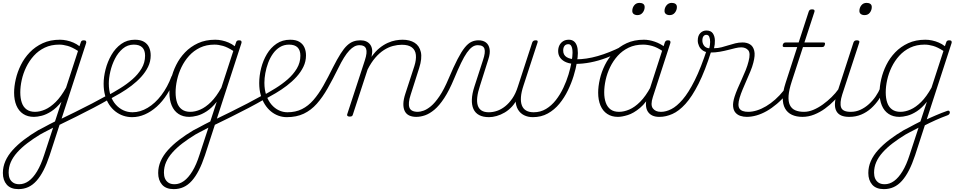

<svg xmlns="http://www.w3.org/2000/svg" viewBox="-36 -795 6691 1334"><path d="M92 519Q38 519 11 488Q-16 457 -16 407Q-16 364 1.5 324Q19 284 52.5 247Q86 210 130.5 176Q175 142 229 110Q249 100 268.5 89.5Q288 79 307.5 68.5Q327 58 346 49L391 -88Q357 -45 321.5 -22Q286 1 254.5 9Q223 17 200 17Q156 17 125 -3.5Q94 -24 78 -62Q62 -100 62 -151Q62 -194 73.5 -244.5Q85 -295 109 -343.5Q133 -392 171 -431.5Q209 -471 261 -495Q313 -519 381 -519Q403 -519 427 -514Q451 -509 474 -499Q497 -489 516 -474L525 -500Q527 -508 532 -511.5Q537 -515 547 -515Q559 -515 562 -508.5Q565 -502 562 -494L309 284Q289 344 266.5 388Q244 432 217.5 461.5Q191 491 160 505Q129 519 92 519ZM98 485Q132 485 163 463Q194 441 221.5 395.5Q249 350 271 281L333 92Q318 100 302.5 108Q287 116 271.5 124Q256 132 242 140Q193 170 153 200.5Q113 231 83.5 264Q54 297 39 331.5Q24 366 24 405Q24 428 31.5 445.5Q39 463 55.5 474Q72 485 98 485ZM207 -18Q241 -18 277.5 -34Q314 -50 351 -86.5Q388 -123 423 -186L506 -441Q466 -467 434.5 -476Q403 -485 375 -485Q319 -485 275 -464Q231 -443 199 -407.5Q167 -372 146 -328.5Q125 -285 115 -239.5Q105 -194 105 -153Q105 -112 115.5 -81.5Q126 -51 149 -34.5Q172 -18 207 -18Z M723 -106Q673 -77 614 -46Q555 -15 492.5 16Q430 47 368 77Q362 79 358 76Q354 73 353 66Q352 59 355.5 52Q359 45 368 41Q426 13 486 -16.5Q546 -46 604.5 -76.5Q663 -107 715 -136Q719 -139 723 -136Q727 -133 729 -127Q731 -121 730 -115Q729 -109 723 -106Z M712 -131Q754 -154 799.5 -182Q845 -210 884 -244Q923 -278 947.5 -319Q972 -360 972 -408Q972 -446 952.5 -465.5Q933 -485 893 -485Q884 -485 880.5 -490Q877 -495 878.5 -502Q880 -509 886 -514Q892 -519 901 -519Q941 -519 965 -504.5Q989 -490 1000 -465.5Q1011 -441 1011 -410Q1011 -368 993 -331Q975 -294 945 -261Q915 -228 877.5 -199.5Q840 -171 800 -147.5Q760 -124 723 -104Z M882 19Q850 19 820.5 9Q791 -1 766 -20.5Q741 -40 722.5 -68Q704 -96 694 -132.5Q684 -169 684 -213Q684 -260 697.5 -313Q711 -366 738 -413Q765 -460 806 -489.5Q847 -519 901 -519Q910 -519 914 -514Q918 -509 916.5 -502Q915 -495 909 -490Q903 -485 894 -485Q850 -485 817 -457Q784 -429 762.5 -386.5Q741 -344 730.5 -298Q720 -252 720 -215Q720 -167 733 -130Q746 -93 769 -67.5Q792 -42 821.5 -28.5Q851 -15 885 -15Q938 -15 990 -46Q1042 -77 1085 -133.5Q1128 -190 1156 -265Q1159 -273 1166 -274Q1173 -275 1178.5 -269.5Q1184 -264 1180 -253Q1157 -190 1124.5 -139.5Q1092 -89 1053 -54Q1014 -19 970.5 0Q927 19 882 19Z M1171 519Q1117 519 1090 488Q1063 457 1063 407Q1063 364 1080.5 324Q1098 284 1131.5 247Q1165 210 1209.5 176Q1254 142 1308 110Q1328 100 1347.5 89.5Q1367 79 1386.5 68.5Q1406 58 1425 49L1470 -88Q1436 -45 1400.5 -22Q1365 1 1333.5 9Q1302 17 1279 17Q1235 17 1204 -3.5Q1173 -24 1157 -62Q1141 -100 1141 -151Q1141 -194 1152.5 -244.5Q1164 -295 1188 -343.5Q1212 -392 1250 -431.5Q1288 -471 1340 -495Q1392 -519 1460 -519Q1482 -519 1506 -514Q1530 -509 1553 -499Q1576 -489 1595 -474L1604 -500Q1606 -508 1611 -511.5Q1616 -515 1626 -515Q1638 -515 1641 -508.5Q1644 -502 1641 -494L1388 284Q1368 344 1345.5 388Q1323 432 1296.5 461.5Q1270 491 1239 505Q1208 519 1171 519ZM1177 485Q1211 485 1242 462.5Q1273 440 1300.5 395Q1328 350 1350 281L1412 92Q1397 100 1381.5 108Q1366 116 1350.5 124Q1335 132 1321 140Q1272 170 1232 200.5Q1192 231 1162.5 264Q1133 297 1118 331.5Q1103 366 1103 405Q1103 428 1110.5 445.5Q1118 463 1134 474Q1150 485 1177 485ZM1286 -18Q1320 -18 1356.5 -34Q1393 -50 1430 -86.5Q1467 -123 1502 -186L1585 -441Q1545 -467 1513.5 -476Q1482 -485 1454 -485Q1398 -485 1354 -464Q1310 -443 1278 -407.5Q1246 -372 1225 -328.5Q1204 -285 1194 -239.5Q1184 -194 1184 -153Q1184 -112 1194.5 -81.5Q1205 -51 1228 -34.5Q1251 -18 1286 -18Z M1802 -106Q1752 -77 1693 -46Q1634 -15 1571.5 16Q1509 47 1447 77Q1441 79 1437 76Q1433 73 1432 66Q1431 59 1434.5 52Q1438 45 1447 41Q1505 13 1565 -16.5Q1625 -46 1683.5 -76.5Q1742 -107 1794 -136Q1798 -139 1802 -136Q1806 -133 1808 -127Q1810 -121 1809 -115Q1808 -109 1802 -106Z M1791 -131Q1833 -154 1878.5 -182Q1924 -210 1963 -244Q2002 -278 2026.5 -319Q2051 -360 2051 -408Q2051 -446 2031.5 -465.5Q2012 -485 1972 -485Q1963 -485 1959.5 -490Q1956 -495 1957.5 -502Q1959 -509 1965 -514Q1971 -519 1980 -519Q2020 -519 2044 -504.5Q2068 -490 2079 -465.5Q2090 -441 2090 -410Q2090 -368 2072 -331Q2054 -294 2024 -261Q1994 -228 1956.5 -199.5Q1919 -171 1879 -147.5Q1839 -124 1802 -104Z M1956 19Q1927 19 1899 9Q1871 -1 1847 -20.5Q1823 -40 1804.5 -69Q1786 -98 1775.5 -135Q1765 -172 1765 -218Q1765 -269 1778.5 -322Q1792 -375 1818.5 -419.5Q1845 -464 1885.5 -491.5Q1926 -519 1980 -519Q1989 -519 1993 -514Q1997 -509 1995.5 -502Q1994 -495 1988 -490Q1982 -485 1973 -485Q1937 -485 1909 -468Q1881 -451 1860.5 -422Q1840 -393 1827 -358Q1814 -323 1807.5 -287Q1801 -251 1801 -220Q1801 -171 1814.5 -132.5Q1828 -94 1850.5 -68Q1873 -42 1901.5 -28.5Q1930 -15 1961 -15Q2018 -15 2062 -37Q2106 -59 2142 -100.5Q2178 -142 2210.5 -199.5Q2243 -257 2278 -328Q2307 -385 2330.5 -422Q2354 -459 2375.5 -479Q2397 -499 2419.5 -507Q2442 -515 2468 -515Q2477 -515 2481 -510Q2485 -505 2483.5 -498Q2482 -491 2476 -486Q2470 -481 2461 -481Q2443 -481 2426 -472Q2409 -463 2391 -444Q2373 -425 2354 -394.5Q2335 -364 2314 -321Q2276 -244 2240.5 -181.5Q2205 -119 2165 -74Q2125 -29 2074.5 -5Q2024 19 1956 19Z M2856 17Q2828 17 2807.5 7.5Q2787 -2 2776.5 -22.5Q2766 -43 2766.5 -73.5Q2767 -104 2781 -146L2843 -336Q2857 -380 2853.5 -413.5Q2850 -447 2826 -465.5Q2802 -484 2756 -484Q2726 -484 2694 -475.5Q2662 -467 2631 -447Q2600 -427 2571.5 -394Q2543 -361 2518 -312L2416 0Q2414 8 2409.5 11.5Q2405 15 2393 15Q2384 15 2379 11Q2374 7 2376 0L2499 -376Q2517 -431 2507.5 -456Q2498 -481 2463 -481Q2454 -481 2450 -486Q2446 -491 2447 -498Q2448 -505 2453.5 -510Q2459 -515 2468 -515Q2491 -515 2508 -507.5Q2525 -500 2535.5 -486Q2546 -472 2549 -453Q2552 -434 2547 -410L2545 -400Q2572 -438 2600.5 -461Q2629 -484 2658 -497Q2687 -510 2713 -514.5Q2739 -519 2761 -519Q2811 -519 2844.5 -498Q2878 -477 2888 -433.5Q2898 -390 2876 -321L2817 -136Q2798 -78 2808.5 -48Q2819 -18 2868 -18Q2874 -18 2877 -12.5Q2880 -7 2879 -0.5Q2878 6 2872.5 11.5Q2867 17 2856 17Z M2856 17Q2847 17 2843 11.5Q2839 6 2840.5 -0.5Q2842 -7 2848.5 -12.5Q2855 -18 2867 -18Q2883 -18 2906.5 -26Q2930 -34 2958 -57Q2986 -80 3017.5 -126.5Q3049 -173 3081 -249Q3116 -332 3143 -384Q3170 -436 3193 -464.5Q3216 -493 3239 -504Q3262 -515 3289 -515Q3299 -515 3302 -510Q3305 -505 3303 -498Q3301 -491 3295.5 -486Q3290 -481 3282 -481Q3263 -481 3245 -468.5Q3227 -456 3208 -429Q3189 -402 3167.5 -357.5Q3146 -313 3119 -248Q3085 -166 3050.5 -113.5Q3016 -61 2982.5 -33Q2949 -5 2917.5 6Q2886 17 2856 17Z M3362 19Q3320 19 3293 4.5Q3266 -10 3253.5 -37.5Q3241 -65 3242.5 -104.5Q3244 -144 3260 -193L3320 -378Q3338 -431 3330 -456Q3322 -481 3284 -481Q3275 -481 3271 -486Q3267 -491 3268 -498Q3269 -505 3274.5 -510Q3280 -515 3289 -515Q3320 -515 3340 -500Q3360 -485 3365.5 -455.5Q3371 -426 3357 -383L3299 -200Q3284 -155 3280 -120.5Q3276 -86 3283.5 -62.5Q3291 -39 3310 -27Q3329 -15 3360 -15Q3389 -15 3418 -25Q3447 -35 3474 -56.5Q3501 -78 3524 -111.5Q3547 -145 3562 -193V-120Q3547 -83 3523 -56.5Q3499 -30 3471 -13.5Q3443 3 3414.5 11Q3386 19 3362 19ZM3666 19Q3632 19 3605 5.5Q3578 -8 3562.5 -34.5Q3547 -61 3546 -101Q3545 -141 3562 -193L3662 -500Q3665 -508 3671 -511.5Q3677 -515 3686 -515Q3696 -515 3698.5 -511.5Q3701 -508 3699 -500L3601 -200Q3586 -155 3583.5 -120.5Q3581 -86 3590 -62.5Q3599 -39 3619.5 -27Q3640 -15 3672 -15Q3719 -15 3757.5 -38Q3796 -61 3826 -99.5Q3856 -138 3878 -184.5Q3900 -231 3914 -277.5Q3928 -324 3935 -364Q3942 -404 3942 -429Q3942 -449 3938.5 -462Q3935 -475 3929 -481.5Q3923 -488 3914 -488Q3902 -488 3898.5 -496Q3895 -504 3900 -511.5Q3905 -519 3917 -519Q3936 -519 3950 -509Q3964 -499 3971.5 -478.5Q3979 -458 3979 -426Q3979 -402 3972 -360Q3965 -318 3949.5 -267.5Q3934 -217 3909.5 -166.5Q3885 -116 3850.5 -74Q3816 -32 3770 -6.5Q3724 19 3666 19Z M3962 -351Q3927 -351 3900 -361.5Q3873 -372 3857.5 -392Q3842 -412 3842 -440Q3842 -462 3850.5 -479.5Q3859 -497 3875.5 -508Q3892 -519 3916 -519Q3929 -519 3932 -511.5Q3935 -504 3930.5 -496Q3926 -488 3913 -488Q3895 -488 3886 -476Q3877 -464 3877 -444Q3877 -413 3901 -398Q3925 -383 3968 -383Q4002 -383 4039.5 -388.5Q4077 -394 4117 -405.5Q4157 -417 4198.5 -433.5Q4240 -450 4282 -471Q4293 -477 4298 -472.5Q4303 -468 4301.5 -459.5Q4300 -451 4289 -445Q4233 -414 4177 -393Q4121 -372 4066.5 -361.5Q4012 -351 3962 -351Z M4257 17Q4214 17 4183 -3.5Q4152 -24 4136 -62Q4120 -100 4120 -151Q4120 -194 4131.5 -244.5Q4143 -295 4167 -343.5Q4191 -392 4228.5 -431.5Q4266 -471 4318 -495Q4370 -519 4438 -519Q4474 -519 4513 -505.5Q4552 -492 4582 -469L4571 -438Q4530 -466 4496 -475.5Q4462 -485 4432 -485Q4376 -485 4332 -464Q4288 -443 4256 -407.5Q4224 -372 4203 -328.5Q4182 -285 4172 -239.5Q4162 -194 4162 -153Q4162 -112 4173 -81.5Q4184 -51 4206.5 -34.5Q4229 -18 4265 -18Q4299 -18 4336.5 -34Q4374 -50 4412 -88Q4450 -126 4485 -191L4493 -154Q4455 -82 4410.5 -45Q4366 -8 4325.5 4.5Q4285 17 4257 17ZM4543 17Q4516 17 4496 7.5Q4476 -2 4464.5 -20.5Q4453 -39 4452 -65.5Q4451 -92 4462 -126L4583 -500Q4586 -508 4591 -511.5Q4596 -515 4606 -515Q4618 -515 4621 -508.5Q4624 -502 4621 -494L4500 -121Q4482 -66 4500 -42Q4518 -18 4555 -18Q4561 -18 4564 -12.5Q4567 -7 4566 -0.5Q4565 6 4559.5 11.5Q4554 17 4543 17Z M4547 17Q4538 17 4535 11.5Q4532 6 4534 -0.5Q4536 -7 4542.5 -12.5Q4549 -18 4558 -18Q4591 -18 4628.5 -37Q4666 -56 4707 -103.5Q4748 -151 4791 -237Q4834 -323 4878 -458Q4879 -460 4884.5 -460.5Q4890 -461 4896 -459.5Q4902 -458 4905.5 -454Q4909 -450 4907 -443Q4863 -303 4817.5 -213Q4772 -123 4726.5 -73Q4681 -23 4635.5 -3Q4590 17 4547 17Z M4393 -690Q4377 -690 4367 -697.5Q4357 -705 4357 -719Q4357 -741 4370.5 -758Q4384 -775 4407 -775Q4423 -775 4433 -768Q4443 -761 4443 -746Q4443 -725 4429.5 -707.5Q4416 -690 4393 -690ZM4617 -690Q4601 -690 4591 -697.5Q4581 -705 4581 -719Q4581 -741 4595 -758Q4609 -775 4631 -775Q4647 -775 4657 -768Q4667 -761 4667 -746Q4667 -725 4653.5 -707.5Q4640 -690 4617 -690Z M5153 17Q5129 17 5108 10Q5087 3 5073.5 -13Q5060 -29 5057.5 -56Q5055 -83 5068 -124Q5076 -149 5089 -179.5Q5102 -210 5117 -242.5Q5132 -275 5145 -307.5Q5158 -340 5165 -369Q5180 -426 5162.5 -446Q5145 -466 5114 -466Q5096 -466 5073 -460.5Q5050 -455 5023 -448Q4996 -441 4965 -435.5Q4934 -430 4898 -430Q4869 -430 4849.5 -442.5Q4830 -455 4821 -474.5Q4812 -494 4812 -513Q4812 -547 4829.5 -565Q4847 -583 4872 -583Q4903 -583 4916.5 -563.5Q4930 -544 4931 -515.5Q4932 -487 4925 -460Q4952 -460 4977 -466.5Q5002 -473 5025.5 -480.5Q5049 -488 5073 -494Q5097 -500 5123 -500Q5154 -500 5175.5 -486.5Q5197 -473 5204.5 -442Q5212 -411 5198 -359Q5191 -331 5178 -300Q5165 -269 5151 -237Q5137 -205 5124 -174Q5111 -143 5103 -116Q5087 -63 5102 -40.5Q5117 -18 5163 -18Q5171 -18 5174.5 -12.5Q5178 -7 5177 -0.5Q5176 6 5170 11.5Q5164 17 5153 17ZM4892 -459Q4898 -482 4898 -503.5Q4898 -525 4892 -539Q4886 -553 4872 -553Q4859 -553 4851.5 -543Q4844 -533 4844 -513Q4844 -494 4855.5 -478Q4867 -462 4892 -459Z M5151 17Q5142 17 5138 11.5Q5134 6 5135.5 -0.5Q5137 -7 5143.5 -12.5Q5150 -18 5162 -18Q5191 -18 5223 -28Q5255 -38 5287 -57Q5319 -76 5350 -103.5Q5381 -131 5409 -166Q5418 -179 5425.5 -176Q5433 -173 5436 -163Q5439 -153 5432 -145Q5398 -104 5362 -73.5Q5326 -43 5290.5 -23Q5255 -3 5220 7Q5185 17 5151 17Z M5540 17Q5497 17 5466 2.5Q5435 -12 5418.5 -41.5Q5402 -71 5402.5 -115Q5403 -159 5422 -218L5503 -468H5415Q5405 -468 5403 -472.5Q5401 -477 5403 -485Q5406 -493 5410.5 -496.5Q5415 -500 5425 -500H5513L5583 -715Q5586 -723 5591 -726.5Q5596 -730 5607 -730Q5617 -730 5621 -726Q5625 -722 5623 -714L5553 -500H5683Q5694 -500 5695.5 -496Q5697 -492 5695 -484Q5692 -474 5687.5 -471Q5683 -468 5673 -468H5543L5465 -229Q5446 -171 5443 -130.5Q5440 -90 5452 -65Q5464 -40 5489 -29Q5514 -18 5550 -18Q5558 -18 5561 -12.5Q5564 -7 5563 -0.5Q5562 6 5556 11.5Q5550 17 5540 17Z M5539 17Q5530 17 5526 11.5Q5522 6 5523.5 -0.5Q5525 -7 5531.5 -12.5Q5538 -18 5550 -18Q5582 -18 5615.5 -32Q5649 -46 5681.5 -69.5Q5714 -93 5742 -120.5Q5770 -148 5789 -175Q5796 -185 5804 -183Q5812 -181 5815.5 -173Q5819 -165 5812 -155Q5790 -127 5760.5 -96.5Q5731 -66 5696 -40.5Q5661 -15 5621 1Q5581 17 5539 17Z M5863 17Q5831 17 5809 7.5Q5787 -2 5775.5 -22.5Q5764 -43 5765 -73.5Q5766 -104 5779 -146L5894 -500Q5897 -508 5902.5 -511.5Q5908 -515 5918 -515Q5927 -515 5932 -511Q5937 -507 5934 -499L5816 -139Q5797 -79 5808 -48.5Q5819 -18 5874 -18Q5882 -18 5885 -12.5Q5888 -7 5887 -0.5Q5886 6 5880.5 11.5Q5875 17 5863 17ZM5971 -690Q5955 -690 5945 -697.5Q5935 -705 5935 -719Q5935 -741 5948.5 -758Q5962 -775 5985 -775Q6001 -775 6011 -768Q6021 -761 6021 -746Q6021 -725 6008 -707.5Q5995 -690 5971 -690Z M5865 17Q5856 17 5852 11.5Q5848 6 5849.5 -0.5Q5851 -7 5857.5 -12.5Q5864 -18 5876 -18Q5911 -18 5942.5 -32.5Q5974 -47 6001 -71.5Q6028 -96 6048.5 -126Q6069 -156 6081 -186Q6085 -195 6092.5 -195Q6100 -195 6106 -189Q6112 -183 6108 -174Q6093 -138 6070 -104Q6047 -70 6016.5 -42.5Q5986 -15 5948 1Q5910 17 5865 17Z M6386 42Q6406 33 6425.5 24Q6445 15 6465.5 6.5Q6486 -2 6505.5 -10Q6525 -18 6546 -25Q6554 -28 6558.5 -24.5Q6563 -21 6563.5 -15Q6564 -9 6559.5 -2.5Q6555 4 6545 7Q6526 14 6506 22Q6486 30 6465 39.5Q6444 49 6422 59.5Q6400 70 6379 81ZM6105 519Q6051 519 6024 488Q5997 457 5997 407Q5997 364 6014.5 324Q6032 284 6065.5 247Q6099 210 6143.5 176Q6188 142 6242 110Q6262 100 6281.5 89.5Q6301 79 6320.5 68.5Q6340 58 6359 49L6404 -88Q6370 -45 6334.5 -22Q6299 1 6267.5 9Q6236 17 6213 17Q6169 17 6138 -3.5Q6107 -24 6091 -62Q6075 -100 6075 -151Q6075 -194 6086.5 -244.5Q6098 -295 6122 -343.5Q6146 -392 6184 -431.5Q6222 -471 6274 -495Q6326 -519 6394 -519Q6416 -519 6440 -514Q6464 -509 6487 -499Q6510 -489 6529 -474L6538 -500Q6540 -508 6545 -511.5Q6550 -515 6560 -515Q6572 -515 6575 -508.5Q6578 -502 6575 -494L6322 284Q6302 344 6279.5 388Q6257 432 6230.5 461.5Q6204 491 6173 505Q6142 519 6105 519ZM6111 485Q6145 485 6176 462.5Q6207 440 6234.5 395Q6262 350 6284 281L6346 92Q6331 100 6315.5 108Q6300 116 6284.5 124Q6269 132 6255 140Q6206 170 6166 200.5Q6126 231 6096.5 264Q6067 297 6052 331.5Q6037 366 6037 405Q6037 428 6044.5 445.5Q6052 463 6068 474Q6084 485 6111 485ZM6220 -18Q6254 -18 6290.5 -34Q6327 -50 6364 -86.5Q6401 -123 6436 -186L6519 -441Q6479 -467 6447.5 -476Q6416 -485 6388 -485Q6332 -485 6288 -464Q6244 -443 6212 -407.5Q6180 -372 6159 -328.5Q6138 -285 6128 -239.5Q6118 -194 6118 -153Q6118 -112 6128.5 -81.5Q6139 -51 6162 -34.5Q6185 -18 6220 -18Z"/></svg>

Font: Playwrite RO Thin
Style: Regular
Weight: 250
Version: Version 1.002